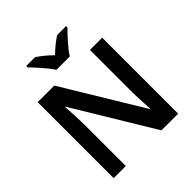

<svg xmlns="http://www.w3.org/2000/svg" viewBox="-245 -1107 1276 1276"><g transform="rotate(-45 393.0 -469.0)"><path d="M330 -778H456C482 -823 544 -888 581 -925V-938H497C462 -916 427 -887 392 -853C358 -887 324 -915 289 -938H206V-925C242 -887 302 -823 330 -778ZM696 0V-714H581V-339C581 -280 586 -193 588 -156H584L246 -714H90V0H204V-372C204 -438 199 -515 196 -561H200L539 0Z"/></g></svg>

Font: Noto Sans Syriac SemiBold
Style: Regular
Weight: 600
Designer: Patrick Giasson and the Monotype Design Team
Foundry: Monotype Imaging Inc.
Version: Version 3.000